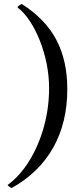

<svg xmlns="http://www.w3.org/2000/svg" viewBox="-20 -807 399 970"><path d="M22 125Q83 79 129.5 3Q176 -73 202 -167.5Q228 -262 228 -362Q228 -422 216 -483Q204 -544 182 -600Q160 -656 131 -700Q102 -744 69 -769Q69 -774 76 -779Q83 -784 90 -787Q209 -711 264.5 -606Q320 -501 320 -357Q320 -188 249 -61.5Q178 65 39 143Q32 140 23.5 133.5Q15 127 22 125Z"/></svg>

Font: Merienda Light
Style: Regular
Weight: 300
Designer: Eduardo Rodriguez Tunni
Foundry: Eduardo Rodriguez Tunni
Version: Version 2.001; ttfautohint (v1.8.4.7-5d5b)